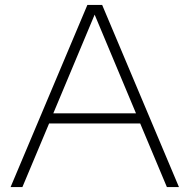

<svg xmlns="http://www.w3.org/2000/svg" viewBox="-20 -760 770 780"><path d="M23 0 335 -740H395L707 0H658L549.5 -258.5H179.5L71 0ZM196.5 -299.5H532.5L364.5 -700.5Z"/></svg>

Font: Encode Sans Expanded ExtraLight
Style: Regular
Weight: 200
Width: 7
Designer: Multiple Designers
Foundry: Impallari Type
Version: Version 3.000; ttfautohint (v1.8.3) -l 8 -r 50 -G 200 -x 14 